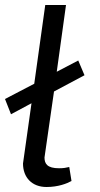

<svg xmlns="http://www.w3.org/2000/svg" viewBox="-30 -738 400 768"><path d="M206 -65C159 -65 148 -83 148 -108L186 -372L308 -437L283 -496L197 -451L234 -718H151L107 -403L-10 -342L14 -281L96 -325L62 -84C62 -28 98 10 156 10C203 10 238 -4 256 -14L247 -70C234 -67 225 -65 206 -65Z"/></svg>

Font: Cantarell
Style: Oblique
Weight: 400
Italic angle: -8°
Designer: Dave Crossland
Version: Version 0.024